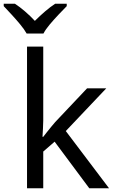

<svg xmlns="http://www.w3.org/2000/svg" viewBox="-60 -1010 614 1030"><path d="M172 -363Q172 -347 170.5 -321Q169 -295 168 -276H172Q178 -284 190 -299Q202 -314 214.5 -329.5Q227 -345 236 -355L407 -536H510L293 -307L525 0H419L233 -250L172 -197V0H85V-760H172ZM83 -830Q70 -853 48 -879.5Q26 -906 2 -932Q-22 -958 -40 -977V-990H20Q46 -973 74 -949Q102 -925 127 -898Q154 -925 182 -949Q210 -973 236 -990H298V-977Q279 -958 254.5 -932Q230 -906 207.5 -879.5Q185 -853 173 -830Z"/></svg>

Font: RS Noto Sans
Style: Regular
Weight: 400
Designer: Monotype Design Team
Foundry: Monotype Imaging Inc.
Version: Version 3.10